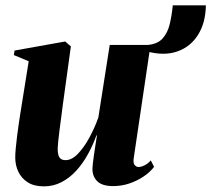

<svg xmlns="http://www.w3.org/2000/svg" viewBox="-20 -666 770 699"><path d="M140 12.5Q104 12.5 81 -2.2Q58 -17 46.8 -40.8Q35.5 -64.5 35.5 -92.5Q35.5 -107 37.5 -128Q39.5 -149 42.5 -172.8Q45.5 -196.5 48.8 -219Q52 -241.5 55 -259L84.5 -443L30.5 -465.5L33 -482L217.5 -515L238 -497L208.5 -283Q206 -263.5 202.8 -238.8Q199.5 -214 196.5 -190.8Q193.5 -167.5 191.8 -149.8Q190 -132 190 -125.5Q190 -112.5 192.2 -103Q194.5 -93.5 200.8 -88.2Q207 -83 219 -83Q241.5 -83 264 -106.5Q286.5 -130 305.8 -165.8Q325 -201.5 338 -238L379.5 -502.5H528L466.5 -88Q464.5 -72 470.5 -65Q476.5 -58 484.5 -58Q494 -58 506.2 -64Q518.5 -70 529 -82L541 -58.5Q526 -39 502.5 -23.2Q479 -7.5 450.8 2Q422.5 11.5 392 11.5Q352.5 11.5 334.5 -5.8Q316.5 -23 316.5 -51.5Q316.5 -57.5 318 -70.8Q319.5 -84 322 -101.5Q324.5 -119 327.5 -137.8Q330.5 -156.5 333 -173H331Q318.5 -138 300.2 -104.8Q282 -71.5 258 -45Q234 -18.5 204.2 -3Q174.5 12.5 140 12.5ZM609 -646.5H729.5Q728.5 -583 701 -539.2Q673.5 -495.5 625.8 -478.8Q578 -462 516 -478.5L519 -502.5Q554.5 -506 572.5 -526.5Q590.5 -547 598 -578.5Q605.5 -610 609 -646.5Z"/></svg>

Font: Merriweather 144pt ExtraBold
Style: Italic
Weight: 800
Italic angle: -7.8°
Version: Version 2.101